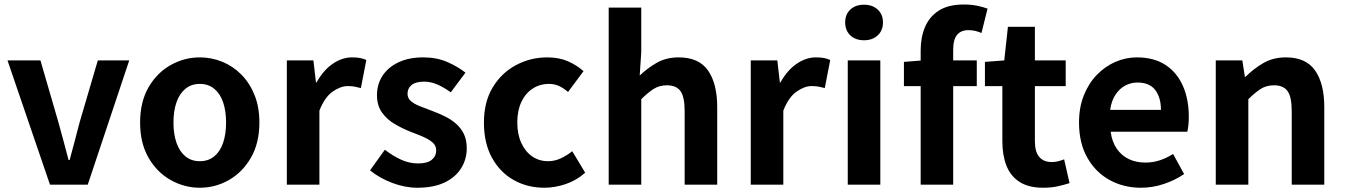

<svg xmlns="http://www.w3.org/2000/svg" viewBox="-20 -832 6059 865"><path d="M205.2 0 13.8 -559.8H162.2L243.3 -280.6Q255 -239.5 266.2 -196.7Q277.5 -153.9 288.9 -111.1H293.7Q305.4 -153.9 316.7 -196.7Q327.9 -239.5 338.6 -280.6L420.7 -559.8H562.2L375.3 0Z M880.3 13.8Q810.3 13.8 748.6 -21.1Q686.9 -55.9 649 -121.7Q611.2 -187.5 611.2 -279.9Q611.2 -372.8 649 -438.4Q686.9 -503.9 748.6 -538.7Q810.3 -573.5 880.3 -573.5Q932.7 -573.5 981.1 -553.9Q1029.4 -534.2 1067 -496.4Q1104.6 -458.5 1126.6 -404.2Q1148.6 -349.8 1148.6 -279.9Q1148.6 -187.5 1110.6 -121.7Q1072.7 -55.9 1011.5 -21.1Q950.3 13.8 880.3 13.8ZM880.3 -105.8Q918.3 -105.8 944.9 -127.3Q971.5 -148.9 985 -188.2Q998.5 -227.4 998.5 -279.9Q998.5 -332.7 985 -371.7Q971.5 -410.7 944.9 -432.3Q918.3 -454 880.3 -454Q842.2 -454 815.7 -432.3Q789.1 -410.7 775.3 -371.7Q761.5 -332.7 761.5 -279.9Q761.5 -227.4 775.3 -188.2Q789.1 -148.9 815.7 -127.3Q842.2 -105.8 880.3 -105.8Z M1272.3 0V-559.8H1392L1403.4 -460.8H1406.2Q1436.9 -515.8 1479.2 -544.7Q1521.5 -573.5 1565.3 -573.5Q1588.7 -573.5 1603.4 -570.4Q1618.2 -567.2 1630.4 -561.8L1605.8 -435.2Q1590.4 -439.4 1577.5 -441.8Q1564.6 -444.2 1546.3 -444.2Q1514.4 -444.2 1478.7 -419.3Q1443 -394.4 1419 -333.6V0Z M1860.1 13.8Q1804.3 13.8 1746.7 -8.1Q1689.1 -30 1647.1 -64.5L1713.8 -157.4Q1751.4 -128.6 1787.9 -112.2Q1824.4 -95.7 1863.7 -95.7Q1905.5 -95.7 1925.4 -112.3Q1945.2 -128.9 1945.2 -155.2Q1945.2 -176.1 1928.3 -190.6Q1911.5 -205 1884.5 -216.5Q1857.5 -228 1828 -239Q1792.7 -253.2 1758.2 -273.3Q1723.7 -293.4 1701.1 -324.9Q1678.4 -356.4 1678.4 -403Q1678.4 -453.3 1704 -491.7Q1729.7 -530.1 1776.4 -551.8Q1823.2 -573.5 1886.5 -573.5Q1947.6 -573.5 1995.2 -552.7Q2042.8 -531.8 2077 -504.7L2010.8 -416.1Q1980.9 -437.7 1951.3 -450.9Q1921.6 -464.1 1890.8 -464.1Q1852.3 -464.1 1834.2 -449Q1816 -433.9 1816 -409.7Q1816 -389.6 1831.2 -376.5Q1846.4 -363.4 1872.1 -353.4Q1897.9 -343.4 1927.3 -332.2Q1955.4 -321.8 1982.9 -308.5Q2010.4 -295.2 2033.1 -275.9Q2055.7 -256.5 2069.3 -229.5Q2082.8 -202.4 2082.8 -163.4Q2082.8 -114.3 2057.4 -73.8Q2031.9 -33.2 1982.6 -9.7Q1933.3 13.8 1860.1 13.8Z M2432.8 13.8Q2355.7 13.8 2294 -21.1Q2232.3 -55.9 2196.2 -121.7Q2160.2 -187.5 2160.2 -279.9Q2160.2 -372.8 2199.8 -438.4Q2239.4 -503.9 2304.8 -538.7Q2370.1 -573.5 2445.5 -573.5Q2498 -573.5 2538.1 -556.2Q2578.2 -538.8 2608.9 -511.4L2539.1 -417.6Q2518.6 -435.6 2497.9 -444.8Q2477.2 -454 2454.1 -454Q2411.4 -454 2378.9 -432.3Q2346.3 -410.7 2328.4 -371.7Q2310.5 -332.7 2310.5 -279.9Q2310.5 -227.4 2328.5 -188.2Q2346.5 -148.9 2377.7 -127.3Q2408.9 -105.8 2448.7 -105.8Q2479.4 -105.8 2507 -118.8Q2534.7 -131.9 2558 -150.9L2616.4 -53.9Q2576.4 -18.6 2527.8 -2.4Q2479.2 13.8 2432.8 13.8Z M2722.3 0V-797.9H2869V-596.7L2862 -491.7Q2895.4 -523.8 2938.1 -548.7Q2980.9 -573.5 3038.2 -573.5Q3128.6 -573.5 3169.9 -514.3Q3211.2 -455 3211.2 -349.1V0H3064.5V-330.9Q3064.5 -396 3045.5 -421.9Q3026.5 -447.7 2985.1 -447.7Q2950.9 -447.7 2925.6 -431.9Q2900.3 -416 2869 -385.1V0Z M3362.3 0V-559.8H3482L3493.4 -460.8H3496.2Q3526.9 -515.8 3569.2 -544.7Q3611.5 -573.5 3655.3 -573.5Q3678.7 -573.5 3693.4 -570.4Q3708.2 -567.2 3720.4 -561.8L3695.8 -435.2Q3680.4 -439.4 3667.5 -441.8Q3654.6 -444.2 3636.3 -444.2Q3604.4 -444.2 3568.7 -419.3Q3533 -394.4 3509 -333.6V0Z M3799.3 0V-559.8H3946V0ZM3872.9 -650.6Q3834.2 -650.6 3811 -672.6Q3787.7 -694.5 3787.7 -731.4Q3787.7 -767.1 3811 -789Q3834.2 -810.8 3872.9 -810.8Q3910.5 -810.8 3934.2 -789Q3958 -767.1 3958 -731.4Q3958 -694.5 3934.2 -672.6Q3910.5 -650.6 3872.9 -650.6Z M4127.8 0V-605.1Q4127.8 -663.3 4147.3 -710.1Q4166.9 -756.8 4209.6 -784.3Q4252.3 -811.7 4322.3 -811.7Q4355.7 -811.7 4382.9 -806Q4410.1 -800.3 4429.1 -793.1L4401.7 -683.3Q4373.6 -696.2 4342.4 -696.2Q4309.8 -696.2 4292.1 -675.3Q4274.3 -654.4 4274.3 -607.9V0ZM4052.4 -444.1V-553.2L4136.3 -559.8H4380.6V-444.1Z M4679.9 13.8Q4613.7 13.8 4573.1 -12.6Q4532.4 -39 4514.1 -86Q4495.8 -133 4495.8 -195.4V-444.1H4417.3V-553.2L4504.4 -559.8L4520.9 -711.4H4642.4V-559.8H4781.2V-444.1H4642.4V-195.8Q4642.4 -148 4662.1 -124.9Q4681.8 -101.9 4718.8 -101.9Q4733 -101.9 4748.1 -105.7Q4763.2 -109.6 4774.1 -114.2L4798.6 -7Q4776.3 0.2 4746.8 7Q4717.3 13.8 4679.9 13.8Z M5120.4 13.8Q5041.9 13.8 4978.7 -21.2Q4915.5 -56.1 4878.4 -121.9Q4841.2 -187.7 4841.2 -279.9Q4841.2 -348.1 4862.8 -402.2Q4884.4 -456.3 4921.6 -494.8Q4958.8 -533.2 5005.5 -553.4Q5052.3 -573.5 5101.7 -573.5Q5179.1 -573.5 5231 -539.3Q5282.9 -505.1 5309.4 -444.7Q5335.8 -384.4 5335.8 -306.4Q5335.8 -285.9 5333.9 -267.6Q5331.9 -249.4 5329.1 -238.4H4983.7Q4989.9 -192.8 5011.2 -162.1Q5032.4 -131.4 5065.1 -115.5Q5097.8 -99.6 5139.6 -99.6Q5173.6 -99.6 5204 -109.4Q5234.3 -119.3 5265.1 -138.2L5314.6 -47.9Q5273.7 -19.8 5223 -3Q5172.4 13.8 5120.4 13.8ZM4981.4 -336.9H5210.3Q5210.3 -393.2 5184.4 -426.7Q5158.6 -460.2 5104.1 -460.2Q5075 -460.2 5049.2 -446.4Q5023.4 -432.6 5005.4 -405.4Q4987.4 -378.2 4981.4 -336.9Z M5457.3 0V-559.8H5577L5588.4 -485.9H5591.2Q5627.5 -522.2 5671.7 -547.9Q5715.9 -573.5 5773.2 -573.5Q5863.6 -573.5 5904.9 -514.3Q5946.2 -455 5946.2 -349.1V0H5799.5V-330.9Q5799.5 -396 5780.5 -421.9Q5761.5 -447.7 5720.1 -447.7Q5685.9 -447.7 5660.6 -431.9Q5635.3 -416 5604 -385.1V0Z"/></svg>

Font: Noto Sans JP
Style: Regular
Weight: 100
Designer: Ryoko NISHIZUKA 西塚涼子 (kana, bopomofo & ideographs); Paul D. Hunt (Latin, Greek & Cyrillic); Sandoll Communications 산돌커뮤니
Foundry: Adobe
Version: Version 2.004;hotconv 1.0.118;makeotfexe 2.5.65603